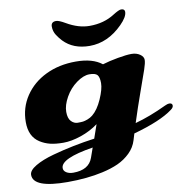

<svg xmlns="http://www.w3.org/2000/svg" viewBox="-107 -907 1226 1264"><g transform="rotate(-10 505.5 -275.0)"><path d="M13.7 166Q13.7 136.2 60.8 108.4Q107.9 80.6 182.6 60.1Q317.9 22.9 464.4 2.9Q481.4 -44.9 496.1 -88.4Q443.8 -49.8 378.9 -27.8Q314 -5.9 261.2 -5.9Q208.5 -5.9 172.4 -14.9Q136.2 -23.9 105.5 -43.5Q39.6 -85.4 39.6 -181.9Q39.6 -278.3 91.3 -355.5Q143.1 -432.6 231.7 -475.3Q320.3 -518.1 432.6 -518.1Q544.9 -518.1 606.4 -469.2Q650.9 -482.9 709.7 -493.4Q768.6 -503.9 802 -503.9Q835.4 -503.9 858.6 -487.8Q881.8 -471.7 881.8 -450.9Q881.8 -430.2 867.4 -388.2Q853 -346.2 817.9 -248Q782.7 -149.9 751 -50.8Q849.6 -77.6 960.9 -130.4Q979.5 -139.2 989.7 -139.2Q1011.2 -139.2 1011.2 -122.1Q1011.2 -108.9 993.7 -96.2Q913.1 -35.6 730.5 15.1L717.3 58.6Q703.6 104.5 667.5 139.9Q631.3 175.3 585 196.3Q538.6 217.3 478.5 230.5Q374 253.9 242.7 253.9Q13.7 253.9 13.7 166ZM477.1 -148.9Q515.1 -179.7 543.7 -244.6Q572.3 -309.6 572.3 -349.6Q572.3 -389.6 558.8 -404.8Q545.4 -419.9 506.1 -419.9Q466.8 -419.9 419.7 -386Q372.6 -352.1 343 -299.3Q313.5 -246.6 313.5 -202.6Q313.5 -158.7 332.8 -138.9Q352.1 -119.1 375.7 -119.1Q399.4 -119.1 411.4 -120.6Q423.3 -122.1 442.4 -129.2Q461.4 -136.2 477.1 -148.9ZM421.4 123.5 444.3 58.6Q226.1 93.3 226.1 157.7Q226.1 176.8 244.4 188.2Q262.7 199.7 290.5 199.7Q394.5 199.7 421.4 123.5ZM368.2 -670.9Q351.1 -688.5 334.2 -714.4Q317.4 -740.2 317.4 -772Q317.4 -803.7 351.1 -803.7Q370.1 -803.7 411.6 -779.3Q490.2 -733.4 564 -733.4Q660.6 -733.4 731.4 -779.3Q771 -804.2 785.6 -804.2Q810.1 -804.2 810.1 -784.2Q810.1 -750.5 762.2 -702.6Q663.1 -603.5 542 -603.5Q432.6 -603.5 368.2 -670.9Z"/></g></svg>

Font: Sonsie One
Style: Regular
Weight: 400
Designer: Riccardo De Franceschi
Foundry: Sorkin Type Co
Version: Version 1.003